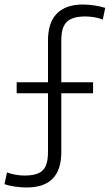

<svg xmlns="http://www.w3.org/2000/svg" viewBox="-22 -727 487 852"><path d="M96 105Q72 105 44 101Q16 97 -2 90L9 38Q23 44 45 48Q67 52 87 52Q125 52 148 42Q171 32 181 9Q191 -14 191 -52V-548Q191 -627 230.5 -667Q270 -707 346 -707Q369 -707 396 -703Q423 -699 445 -692L434 -640Q421 -646 399 -650Q377 -654 356 -654Q318 -654 294.5 -643.5Q271 -633 260.5 -610Q250 -587 250 -548V-52Q250 27 211.5 66Q173 105 96 105ZM52 -362H391V-313H52Z"/></svg>

Font: Pathway Extreme 8pt Thin 12pt
Style: Regular
Weight: 100
Version: Version 1.001;gftools[0.9.26]